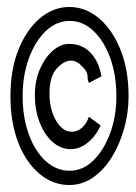

<svg xmlns="http://www.w3.org/2000/svg" viewBox="-20 -550 390 551"><path d="M179 -19Q132 -19 93.5 -51Q55 -83 32.5 -140.5Q10 -198 10 -274Q10 -350 33 -407.5Q56 -465 94.5 -497.5Q133 -530 179 -530Q225 -530 263.5 -498Q302 -466 325.5 -408Q349 -350 349 -274Q349 -227 336.5 -182Q324 -137 301.5 -100Q279 -63 247.5 -41Q216 -19 179 -19ZM180 -60Q218 -60 248 -89.5Q278 -119 296 -167.5Q314 -216 314 -274Q314 -334 296.5 -383Q279 -432 248.5 -461Q218 -490 180 -490Q142 -490 111.5 -461Q81 -432 63 -383Q45 -334 45 -274Q45 -212 63 -163.5Q81 -115 111.5 -87.5Q142 -60 180 -60ZM183 -122Q154 -122 130.5 -143Q107 -164 93.5 -199.5Q80 -235 80 -276Q80 -318 94.5 -351.5Q109 -385 131.5 -404.5Q154 -424 178 -424Q216 -424 240 -398.5Q264 -373 271 -331L235 -312Q231 -322 231.5 -328Q232 -334 229 -342Q226 -350 211 -364Q206 -369 199 -372.5Q192 -376 183 -376Q164 -376 143 -353.5Q122 -331 122 -281Q122 -237 140.5 -204.5Q159 -172 186 -172Q203 -172 216 -184Q229 -196 235 -215L269 -190Q254 -158 231 -140Q208 -122 183 -122Z"/></svg>

Font: Inconsolata ExtraCondensed
Style: Regular
Weight: 400
Width: 2
Monospace: yes
Designer: Raph Levien, Cyreal, Brenton Simpson
Foundry: Raph Levien, Cyreal, Google
Version: Version 3.000; ttfautohint (v1.8.2.53-6de2)